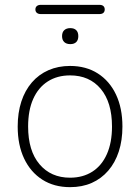

<svg xmlns="http://www.w3.org/2000/svg" viewBox="-20 -764 578 792"><path d="M269 8Q203 8 154.5 -23Q106 -54 79.5 -110Q53 -166 53 -242Q53 -299 68 -345Q83 -391 111.5 -424Q140 -457 180 -474.5Q220 -492 269 -492Q335 -492 383.5 -461Q432 -430 458.5 -374Q485 -318 485 -242Q485 -185 470 -139Q455 -93 426.5 -60Q398 -27 358.5 -9.5Q319 8 269 8ZM269 -31Q322 -31 361 -56Q400 -81 421 -128.5Q442 -176 442 -242Q442 -342 395.5 -397.5Q349 -453 269 -453Q216 -453 177 -428Q138 -403 117 -356Q96 -309 96 -242Q96 -142 143 -86.5Q190 -31 269 -31ZM148 -706Q138 -706 132 -711Q126 -716 126 -725Q126 -734 132 -739Q138 -744 148 -744H390Q401 -744 406.5 -739Q412 -734 412 -725Q412 -716 406.5 -711Q401 -706 390 -706ZM270 -582Q254 -582 245 -590.5Q236 -599 236 -615Q236 -631 245 -639.5Q254 -648 270 -648Q286 -648 294.5 -639.5Q303 -631 303 -615Q303 -599 294.5 -590.5Q286 -582 270 -582Z"/></svg>

Font: Nunito ExtraLight ExtraLight
Style: Regular
Weight: 250
Version: Version 3.602